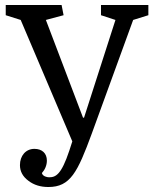

<svg xmlns="http://www.w3.org/2000/svg" viewBox="-20 -560 630 770"><path d="M575 -499V-540H385V-499L443 -480L317 -88H313L164 -480L235 -499L227 -540H3V-499L63 -480L270 7L258 44C226 140 204 151 177 151C168 151 151 147 148 134C160 121 168 103 168 84C168 55 149 37 118 37C83 37 60 65 60 102C60 127 71 148 94 165C116 182 143 190 174 190C262 190 291 131 348 -24L514 -480Z"/></svg>

Font: Domine
Style: Regular
Weight: 400
Designer: Pablo Impallari, Rodrigo Fuenzalida, Brenda Gallo
Foundry: Pablo Impallari, Rodrigo Fuenzalida, Brenda Gallo
Version: Version 2.000